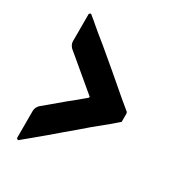

<svg xmlns="http://www.w3.org/2000/svg" viewBox="-125 -663 570 627"><g transform="rotate(30 160.0 -350.0)"><path d="M167 -352.5Q167 -352.5 167 -352.5Q167 -352.5 167 -352.5Q168 -352.5 168 -351.6Q168 -350.6 168 -349.6Q168 -349.6 168 -349.6Q168 -349.6 168 -349.6Q168 -349.6 168 -348.6Q168 -347.7 167 -346.7Q167 -346.7 150.4 -333Q134.8 -319.3 113.3 -302.7Q87.9 -281.2 64.5 -261.7Q41 -242.2 41 -242.2Q41 -242.2 41 -242.2Q41 -242.2 41 -242.2Q36.1 -237.3 33.2 -231.4Q30.3 -225.6 30.3 -218.8Q30.3 -218.8 30.3 -169.9Q30.3 -121.1 30.3 -121.1Q30.3 -121.1 30.3 -121.1Q30.3 -121.1 30.3 -121.1Q30.3 -118.2 30.3 -116.2Q31.2 -113.3 33.2 -113.3Q34.2 -112.3 35.2 -112.3Q36.1 -112.3 37.1 -112.3Q39.1 -112.3 41 -115.2Q41 -115.2 74.2 -142.6Q107.4 -169.9 149.4 -206.1Q168 -221.7 186.5 -237.3Q205.1 -252.9 221.7 -267.6Q253.9 -293.9 275.4 -311.5Q296.9 -330.1 296.9 -330.1Q296.9 -330.1 296.9 -330.1Q296.9 -330.1 296.9 -330.1Q297.9 -331.1 298.8 -331.1Q298.8 -332 299.8 -333Q299.8 -334 299.8 -335Q299.8 -335.9 299.8 -336.9Q299.8 -336.9 299.8 -349.6Q299.8 -363.3 299.8 -363.3Q299.8 -363.3 299.8 -363.3Q299.8 -363.3 299.8 -363.3Q299.8 -365.2 298.8 -367.2Q298.8 -369.1 296.9 -370.1Q296.9 -370.1 263.7 -397.5Q231.4 -425.8 188.5 -461.9Q154.3 -490.2 121.1 -518.6Q86.9 -545.9 65.4 -564.5Q54.7 -574.2 47.9 -579.1Q41 -585 41 -585Q41 -585 41 -585Q41 -585 41 -585Q39.1 -586.9 37.1 -587.9Q36.1 -587.9 35.2 -587.9Q34.2 -587.9 33.2 -586.9Q31.2 -585.9 30.3 -584Q30.3 -582 30.3 -579.1Q30.3 -579.1 30.3 -530.3Q30.3 -481.4 30.3 -481.4Q30.3 -481.4 30.3 -481.4Q30.3 -481.4 30.3 -481.4Q30.3 -474.6 33.2 -468.8Q36.1 -462.9 41 -458Q41 -458 57.6 -444.3Q73.2 -430.7 94.7 -413.1Q120.1 -391.6 143.6 -372.1Q167 -352.5 167 -352.5Z"/></g></svg>

Font: Franchise Goodkids
Style: Regular
Weight: 500
Designer: ""
Version: ""